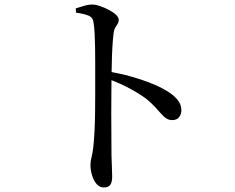

<svg xmlns="http://www.w3.org/2000/svg" viewBox="-20 -787 1040 849"><path d="M439 42Q420 42 407 26.5Q394 11 387 -12Q380 -35 380 -58Q380 -75 385 -93Q390 -111 393 -141Q396 -169 398 -208.5Q400 -248 400.5 -292Q401 -336 401 -375.5Q401 -415 401 -442Q401 -472 401 -507Q401 -542 400.5 -575.5Q400 -609 398.5 -638Q397 -667 394 -685Q392 -709 372.5 -717.5Q353 -726 316 -731L315 -750Q335 -756 353 -761.5Q371 -767 386 -767Q403 -767 423 -760Q443 -753 462 -743Q481 -733 493 -721.5Q505 -710 505 -700Q505 -689 500 -681.5Q495 -674 489.5 -664.5Q484 -655 482 -638Q479 -612 477 -579Q475 -546 474.5 -511.5Q474 -477 473 -447Q473 -420 472.5 -378Q472 -336 472 -286.5Q472 -237 472.5 -188.5Q473 -140 473 -99Q474 -65 475 -41.5Q476 -18 476 -6Q476 19 467.5 30.5Q459 42 439 42ZM742 -256Q727 -256 716 -263Q705 -270 693.5 -283Q682 -296 666.5 -313Q651 -330 627 -350Q594 -374 553 -396Q512 -418 459 -438V-471Q536 -458 607 -434Q678 -410 721 -383Q747 -367 764.5 -346.5Q782 -326 782 -299Q782 -282 772 -269Q762 -256 742 -256Z"/></svg>

Font: Noto Serif SC ExtraLight Medium
Style: Regular
Weight: 500
Version: Version 2.002-H1;hotconv 1.1.0;makeotfexe 2.6.0